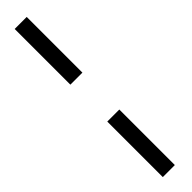

<svg xmlns="http://www.w3.org/2000/svg" viewBox="-326 -694 846 846"><g transform="rotate(-45 96.5 -271.5)"><path d="M52 -386V-733H127V-386ZM52 190V-156H127V190Z"/></g></svg>

Font: Piazzolla
Style: Bold Italic
Weight: 700
Italic angle: -11.3°
Designer: Juan Pablo del Peral
Foundry: Huerta Tipografica
Version: Version 1.330